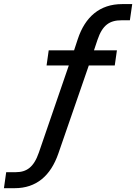

<svg xmlns="http://www.w3.org/2000/svg" viewBox="-29 -749 682 961"><path d="M44.4 192.9C152.8 192.9 224.6 130.9 263.2 19L415.5 -421.4H545.4L556.2 -497.1H441.4L459 -549.8C483.9 -623.5 519.5 -647.5 579.6 -647.5H621.1L632.8 -728.5H582C470.2 -728.5 397 -664.1 360.4 -553.7L341.8 -497.1H214.8L204.1 -421.4H315.4L165.5 14.6C140.1 88.4 104 112.8 49.8 112.8H2L-9.3 192.9Z"/></svg>

Font: Winston
Style: Italic
Weight: 400
Italic angle: -8.13011°
Designer: Vernon Adams, Kim Jin-seong, David Berlow, Cristiano Sobral
Foundry: The Winston Project Authors
Version: Version 3.004